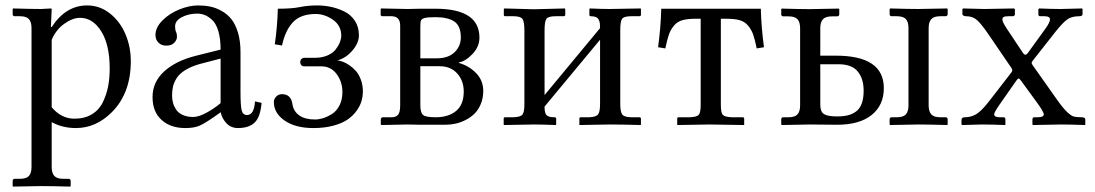

<svg xmlns="http://www.w3.org/2000/svg" viewBox="-20 -462 4056 711"><path d="M171.4 -314.5V-64.9Q207 -22.5 255.4 -22.5Q293.5 -22.5 320.3 -38.8Q347.2 -55.2 360.8 -83.5Q374.5 -111.8 380.4 -142.1Q386.2 -172.4 386.2 -208.5Q386.2 -295.9 355 -345.9Q323.7 -396 276.4 -396Q248.5 -396 217.8 -373.8Q187 -351.6 171.4 -314.5ZM171.4 -428.7 168.5 -361.8H171.4Q223.6 -441.9 302.7 -441.9Q349.6 -441.9 387.2 -412.1Q424.8 -382.3 444.6 -335.4Q464.4 -288.6 464.4 -235.4Q464.4 -116.7 394 -46.4Q335.4 12.2 261.2 12.2Q210.9 12.2 171.4 -9.8V156.2Q171.4 178.7 181.2 189.5Q190.9 200.2 214.4 200.2H233.4Q241.7 200.2 241.7 208.5V227.1L239.7 229Q171.4 227.1 132.3 227.1L28.8 229L26.9 227.1V208.5Q26.9 200.2 34.7 200.2H53.7Q77.6 200.2 87.2 189.5Q96.7 178.7 96.7 156.2V-357.9Q96.7 -380.4 87.2 -391.1Q77.6 -401.9 53.7 -401.9H34.7Q26.9 -401.9 26.9 -410.2V-428.7L28.8 -430.7Q96.7 -428.7 132.3 -428.7L169.4 -430.7Z M796.9 -245.1 718.3 -224.6Q686.5 -215.3 665.3 -201.9Q644 -188.5 634 -172.4Q624 -156.2 620.6 -141.4Q617.2 -126.5 617.2 -107.4Q617.2 -94.2 620.6 -81.5Q624 -68.8 632.1 -56.4Q640.1 -43.9 656.5 -36.4Q672.9 -28.8 695.3 -28.8Q715.8 -28.8 744.9 -44.7Q773.9 -60.5 796.9 -80.1ZM861.3 12.2Q835 12.2 818.1 -6.1Q801.3 -24.4 797.4 -46.4L774.4 -30.3Q737.3 -4.4 717.8 3.9Q698.2 12.2 666 12.2Q611.8 12.2 578.4 -17.8Q544.9 -47.9 544.9 -102.5Q544.9 -158.2 587.9 -197.5Q630.9 -236.8 705.1 -255.4L796.9 -278.3Q796.9 -318.4 788.6 -346.4Q780.3 -374.5 766.1 -387.7Q752 -400.9 738.5 -406.2Q725.1 -411.6 710.4 -411.6Q679.2 -411.6 653.8 -398.7Q628.4 -385.7 628.4 -364.3Q628.4 -351.6 631.8 -343.8Q635.3 -337.9 635.3 -325.7Q635.3 -314 625.2 -303.5Q615.2 -293 595.7 -293Q578.1 -293 566.9 -304Q555.7 -314.9 555.7 -332.5Q555.7 -360.4 581.8 -386.5Q607.9 -412.6 644.5 -427.2Q681.2 -441.9 713.4 -441.9Q737.3 -441.9 758.1 -437.7Q778.8 -433.6 800 -421.9Q821.3 -410.2 836.4 -391.6Q851.6 -373 861.1 -341.8Q870.6 -310.5 870.6 -269.5V-122.6Q870.6 -71.8 874.8 -54Q878.9 -36.1 895 -36.1Q920.9 -36.1 924.3 -86.4L948.7 -81.1Q944.3 -28.8 923.1 -8.3Q901.9 12.2 861.3 12.2Z M1146.5 -19.5Q1160.6 -19.5 1176.5 -24.4Q1192.4 -29.3 1209.2 -39.8Q1226.1 -50.3 1237.1 -71.5Q1248 -92.8 1248 -121.1Q1248 -158.7 1226.8 -187.5Q1205.6 -216.3 1170.4 -216.3H1106.9Q1100.1 -216.3 1095.9 -220.7Q1091.8 -225.1 1091.8 -231.9Q1091.8 -239.3 1096.4 -243.7Q1101.1 -248 1106.9 -248H1146.5Q1172.9 -248 1192.9 -256.8Q1212.9 -265.6 1223.4 -279.3Q1233.9 -293 1238.8 -305.9Q1243.7 -318.8 1243.7 -330.1Q1243.7 -367.2 1213.1 -388.7Q1182.6 -410.2 1148.9 -410.2Q1093.3 -410.2 1064.7 -379.6Q1036.1 -349.1 1024.4 -293.5L997.6 -297.9Q1007.3 -364.7 1008.8 -429.7Q1061 -429.7 1090.3 -435.8Q1119.6 -441.9 1154.8 -441.9Q1180.7 -441.9 1205.8 -436.5Q1231 -431.2 1255.1 -419.4Q1279.3 -407.7 1294.2 -385Q1309.1 -362.3 1309.1 -331.5Q1309.1 -302.7 1284.9 -274.7Q1260.7 -246.6 1229.5 -238.3Q1238.3 -237.3 1249.3 -233.4Q1260.3 -229.5 1273.7 -220.5Q1287.1 -211.4 1298.1 -199Q1309.1 -186.5 1316.4 -166.7Q1323.7 -147 1323.7 -123.5Q1323.7 -105.5 1318.8 -88.1Q1314 -70.8 1300.8 -52.2Q1287.6 -33.7 1267.8 -19.8Q1248 -5.9 1215.1 3.2Q1182.1 12.2 1140.6 12.2Q1074.2 12.2 1034.2 -15.4Q994.1 -43 994.1 -84.5Q994.1 -95.2 1002.7 -104.2Q1011.2 -113.3 1024.4 -113.3Q1057.6 -113.3 1063 -76.2Q1066.9 -49.8 1088.1 -34.7Q1109.4 -19.5 1146.5 -19.5Z M1536.6 -246.1H1598.1Q1640.1 -246.1 1663.3 -268.6Q1686.5 -291 1686.5 -323.2Q1686.5 -366.2 1662.4 -382.3Q1638.2 -398.4 1593.3 -398.4Q1564.5 -398.4 1553.2 -395.5Q1542 -392.6 1539.3 -386.7Q1536.6 -380.9 1536.6 -364.3ZM1536.6 -216.8V-71.8Q1536.6 -44.4 1546.9 -36.1Q1557.1 -27.8 1593.3 -27.8Q1641.1 -27.8 1669.2 -51.3Q1697.3 -74.7 1697.3 -123Q1697.3 -163.1 1673.1 -189.9Q1648.9 -216.8 1607.4 -216.8ZM1392.6 1 1390.1 -1V-19Q1390.1 -27.8 1398.9 -27.8H1431.2Q1446.3 -27.8 1454.1 -37.1Q1461.9 -46.4 1461.9 -71.3V-367.7Q1461.9 -401.9 1429.2 -401.9H1395Q1393.1 -401.9 1391.4 -403.6Q1389.6 -405.3 1389.6 -406.7V-428.7L1391.6 -430.7L1489.3 -428.7L1535.2 -429.7H1592.3Q1755.4 -429.7 1755.4 -322.8Q1755.4 -288.6 1729.2 -261.5Q1703.1 -234.4 1679.2 -231V-229Q1716.8 -218.3 1743.2 -191.2Q1769.5 -164.1 1769.5 -125Q1769.5 -98.6 1760.5 -76.9Q1751.5 -55.2 1737.1 -41Q1722.7 -26.9 1703.6 -17.3Q1684.6 -7.8 1665.8 -3.9Q1647 0 1628.4 0H1536.6L1489.3 -1Z M1957 -427.7 2071.3 -430.7 2073.2 -428.7V-407.7Q2073.2 -401.9 2067.4 -401.9H2037.1Q2010.3 -401.9 2003.4 -392.1Q1996.6 -382.3 1996.6 -349.6V-109.9L2202.1 -357.9Q2202.1 -369.1 2201.4 -375.2Q2200.7 -381.3 2197.5 -388.4Q2194.3 -395.5 2187 -398.7Q2179.7 -401.9 2168 -401.9Q2162.6 -401.9 2162.6 -406.7V-428.7L2164.1 -430.7Q2208.5 -428.7 2237.3 -428.7L2352.1 -430.7L2353.5 -428.7V-407.7Q2353.5 -401.9 2347.7 -401.9H2317.4Q2290.5 -401.9 2283.7 -392.3Q2276.9 -382.8 2276.9 -350.1V-77.1Q2276.9 -47.9 2284.2 -38.1Q2291.5 -28.3 2317.4 -27.8H2347.7Q2353.5 -27.8 2353.5 -22.5V-1L2352.1 1Q2282.2 -1 2237.3 -1L2125.5 1V-1V-22.9Q2125.5 -27.8 2130.9 -27.8H2161.6Q2188 -28.8 2195.1 -38.8Q2202.1 -48.8 2202.1 -77.1V-314.9L1996.6 -67.4V-65.4Q1996.6 -44.4 2003.4 -36.1Q2010.3 -27.8 2033.7 -27.8Q2039.6 -27.8 2039.6 -22.5V-1L2038.1 1Q1988.8 -1 1957 -1L1846.7 1L1845.2 -1V-22.9Q1845.2 -27.8 1850.6 -27.8H1881.3Q1908.2 -28.8 1915 -38.1Q1921.9 -47.4 1921.9 -75.2V-348.6Q1921.9 -381.8 1914.8 -391.8Q1907.7 -401.9 1881.3 -401.9H1851.1Q1845.7 -401.9 1845.7 -406.7V-428.7L1848.1 -430.7Z M2668.9 -392.6H2649.4V-73.7Q2649.4 -44.4 2656.7 -36.6Q2664.1 -28.8 2689.9 -27.8H2730Q2735.8 -27.8 2735.8 -22V1L2607.9 -1L2487.8 1V-22.5Q2487.8 -27.8 2493.2 -27.8H2534.2Q2560.5 -28.8 2567.6 -36.9Q2574.7 -44.9 2574.7 -73.7V-392.6H2557.1Q2526.9 -392.6 2507.8 -387.5Q2488.8 -382.3 2476.3 -367.7Q2463.9 -353 2457.3 -334.7Q2450.7 -316.4 2443.8 -282.7L2417 -287.1Q2426.8 -358.9 2428.7 -429.7H2797.4Q2799.3 -358.9 2809.1 -287.1L2782.2 -282.7Q2775.4 -316.4 2768.8 -334.7Q2762.2 -353 2749.8 -367.7Q2737.3 -382.3 2718.3 -387.5Q2699.2 -392.6 2668.9 -392.6Z M3344.2 -357.9Q3344.2 -380.4 3334.7 -391.1Q3325.2 -401.9 3301.3 -401.9H3282.2Q3274.4 -401.9 3274.4 -410.2V-428.7L3276.4 -430.7Q3344.2 -428.7 3379.9 -428.7L3487.3 -430.7L3489.3 -428.7V-410.2Q3489.3 -401.9 3481 -401.9H3461.9Q3438.5 -401.9 3428.7 -391.1Q3418.9 -380.4 3418.9 -357.9V-71.8Q3418.9 -49.3 3428.7 -38.6Q3438.5 -27.8 3461.9 -27.8H3481Q3489.3 -27.8 3489.3 -19.5V-1L3487.3 1Q3418.9 -1 3379.9 -1L3276.4 1L3274.4 -1V-19.5Q3274.4 -27.8 3282.2 -27.8H3301.3Q3325.2 -27.8 3334.7 -38.6Q3344.2 -49.3 3344.2 -71.8ZM3178.2 -126Q3178.2 -169.9 3156.5 -197Q3134.8 -224.1 3085 -224.1H3017.6V-74.2Q3017.6 -48.3 3031.2 -39.6Q3044.9 -30.8 3081.1 -30.8Q3102.1 -30.8 3117.7 -34.4Q3133.3 -38.1 3147.9 -47.6Q3162.6 -57.1 3170.4 -76.9Q3178.2 -96.7 3178.2 -126ZM2942.9 -71.8V-357.4Q2942.9 -379.9 2933.3 -390.6Q2923.8 -401.4 2899.9 -401.4H2880.9Q2873 -401.4 2873 -409.7V-428.2L2875 -430.2Q2942.9 -428.2 2978.5 -428.2L3085.9 -430.2L3087.9 -428.2V-409.7Q3087.9 -401.4 3079.6 -401.4H3060.5Q3037.1 -401.4 3027.3 -390.6Q3017.6 -379.9 3017.6 -357.4V-255.9H3075.2Q3252.9 -255.9 3252.9 -135.7Q3252.9 -72.3 3207.8 -36.1Q3162.6 0 3079.6 0L2978.5 -1L2875 1L2873 -1V-19.5Q2873 -27.8 2880.9 -27.8H2899.9Q2923.8 -27.8 2933.3 -38.6Q2942.9 -49.3 2942.9 -71.8Z M3715.3 -401.9Q3701.2 -401.9 3696.5 -398.9Q3691.9 -396 3691.9 -390.1Q3691.9 -380.9 3707 -357.9L3767.1 -267.6Q3772.5 -259.3 3777.3 -259.3Q3781.2 -259.3 3786.1 -265.6L3852.1 -356.9Q3868.2 -379.4 3868.2 -390.1Q3868.2 -401.9 3847.7 -401.9H3832Q3825.2 -401.9 3825.2 -409.2V-427.7L3828.1 -430.7Q3876 -428.7 3906.2 -428.7L3987.3 -430.7L3988.8 -428.7V-409.7Q3988.8 -401.9 3976.6 -401.9Q3949.2 -401.9 3932.9 -390.6Q3916.5 -379.4 3887.7 -343.3L3803.7 -236.3Q3800.3 -232.4 3800.3 -229Q3800.3 -226.6 3803.7 -221.2L3893.6 -93.8Q3916 -62 3931.2 -47.6Q3946.3 -33.2 3956.1 -30.5Q3965.8 -27.8 3984.9 -27.8Q3999 -27.8 3999 -19.5V-1L3997.1 1Q3943.4 -1 3909.2 -1L3805.2 1L3803.2 -1V-20Q3803.2 -27.8 3811 -27.8H3822.8Q3845.2 -27.8 3845.2 -38.6Q3845.2 -47.9 3818.8 -84L3760.3 -164.1Q3754.9 -171.4 3752 -171.4Q3749 -171.4 3742.2 -161.6L3679.2 -71.3Q3661.6 -45.9 3661.6 -38.6Q3661.6 -27.8 3682.6 -27.8H3696.3Q3703.1 -27.8 3703.1 -20V-1L3701.7 1Q3649.9 -1 3617.2 -1L3543 1L3540.5 -1V-18.1Q3540.5 -27.8 3553.7 -27.8Q3575.2 -27.8 3594.5 -38.8Q3613.8 -49.8 3642.6 -86.9L3726.1 -194.8Q3728.5 -197.8 3728.5 -201.7Q3728.5 -205.6 3725.6 -210L3638.7 -337.4Q3614.3 -373 3598.1 -387.5Q3582 -401.9 3557.6 -401.9Q3552.2 -401.9 3548.1 -404.1Q3543.9 -406.2 3543.9 -409.2V-427.7L3545.9 -430.7L3625 -428.7L3735.4 -430.7L3738.3 -427.7V-409.7Q3738.3 -406.2 3736.1 -404.1Q3733.9 -401.9 3731 -401.9Z"/></svg>

Font: Libertinage
Style: b
Weight: 400
Designer: OSP
Foundry: OSP
Version: Version 1.0; 2008; OFL relea